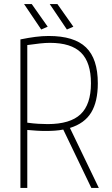

<svg xmlns="http://www.w3.org/2000/svg" viewBox="-20 -930 552 950"><path d="M293 -289Q273 -285 251.5 -283.5Q230 -282 205 -282Q182 -282 160 -283.5Q138 -285 115 -287V0H81V-735Q120 -743 154.5 -747.5Q189 -752 221 -752Q347 -752 405.5 -695.5Q464 -639 464 -518Q464 -427 431 -373Q398 -319 326 -297L469 0H432ZM216 -316Q327 -316 378.5 -364.5Q430 -413 430 -518Q430 -621 381 -669.5Q332 -718 227 -718Q205 -718 177.5 -715Q150 -712 115 -707V-323Q144 -319 169 -317.5Q194 -316 216 -316ZM184 -784 99 -910H137L216 -798ZM311 -784 226 -910H264L343 -798Z"/></svg>

Font: Encode Sans Compressed
Style: Thin
Weight: 100
Designer: Pablo Impallari, Andres Torresi
Foundry: Pablo Impallari, Andres Torresi
Version: Version 1.000; ttfautohint (v1.00) -l 8 -r 50 -G 200 -x 14 -